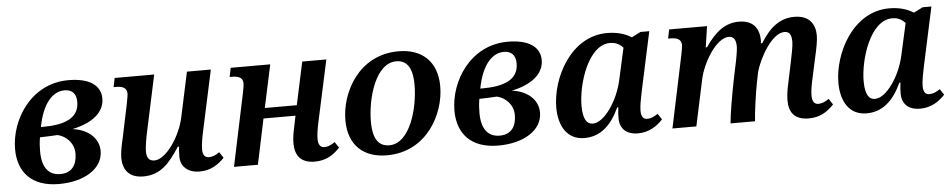

<svg xmlns="http://www.w3.org/2000/svg" viewBox="-36 -788 5158 1040"><g transform="rotate(-5 2543.0 -268.0)"><path d="M251 10C390 10 491 -53 491 -149C491 -216 437 -269 349 -280C460 -303 525 -357 525 -431C525 -502 465 -546 350 -546C146 -546 30 -358 30 -199C30 -72 104 10 251 10ZM324 -493C363 -493 388 -472 388 -425C388 -333 304 -306 190 -306H180C204 -433 260 -493 324 -493ZM263 -43C203 -43 164 -83 164 -174C164 -198 165 -221 170 -251C208 -252 239 -253 266 -255C315 -243 354 -202 354 -147C354 -86 326 -43 263 -43Z M710 9C803 9 854 -49 909 -135H916C914 -116 913 -97 913 -80C913 -30 949 9 1016 9C1076 9 1118 -19 1151 -54L1130 -86C1109 -71 1092 -64 1072 -64C1051 -64 1039 -79 1039 -109C1039 -137 1046 -175 1055 -216L1124 -536H994L942 -293C920 -189 840 -72 777 -72C744 -72 735 -95 735 -125C735 -152 744 -201 752 -237L816 -536H601L591 -487H604C638 -487 663 -478 663 -446C663 -437 658 -408 653 -384L617 -212C607 -171 599 -130 599 -102C599 -43 627 9 710 9Z M1642 10C1704 10 1744 -17 1779 -54L1758 -86C1735 -71 1720 -64 1701 -64C1677 -64 1667 -82 1667 -111C1667 -138 1673 -170 1681 -208L1752 -536H1621L1571 -303H1397L1447 -536H1232L1222 -487H1234C1269 -487 1294 -478 1294 -446C1294 -437 1291 -417 1286 -394L1203 0H1333L1385 -247H1559L1546 -183C1539 -153 1535 -124 1535 -99C1535 -36 1563 10 1642 10Z M2034 10C2252 10 2354 -188 2354 -337C2354 -477 2268 -546 2145 -546C1927 -546 1826 -348 1826 -199C1826 -59 1911 10 2034 10ZM2052 -43C1997 -43 1963 -80 1963 -179C1963 -305 2015 -493 2128 -493C2182 -493 2216 -456 2216 -357C2216 -231 2164 -43 2052 -43Z M2640 10C2779 10 2880 -53 2880 -149C2880 -216 2826 -269 2738 -280C2849 -303 2914 -357 2914 -431C2914 -502 2854 -546 2739 -546C2535 -546 2419 -358 2419 -199C2419 -72 2493 10 2640 10ZM2713 -493C2752 -493 2777 -472 2777 -425C2777 -333 2693 -306 2579 -306H2569C2593 -433 2649 -493 2713 -493ZM2652 -43C2592 -43 2553 -83 2553 -174C2553 -198 2554 -221 2559 -251C2597 -252 2628 -253 2655 -255C2704 -243 2743 -202 2743 -147C2743 -86 2715 -43 2652 -43Z M3108 10C3196 10 3255 -45 3299 -140H3305C3301 -110 3301 -99 3301 -80C3301 -25 3335 10 3399 10C3460 10 3502 -19 3535 -54L3514 -86C3491 -71 3476 -64 3455 -64C3435 -64 3423 -79 3423 -110C3423 -138 3431 -177 3439 -216L3508 -536H3460L3411 -511C3377 -533 3333 -546 3279 -546C3080 -546 2970 -326 2970 -168C2970 -66 3015 10 3108 10ZM3160 -64C3129 -64 3107 -90 3107 -165C3107 -281 3170 -491 3291 -491C3314 -491 3339 -484 3361 -459L3323 -288C3299 -176 3223 -64 3160 -64Z M4328 10C4390 10 4430 -17 4465 -54L4444 -86C4421 -71 4406 -64 4386 -64C4363 -64 4353 -82 4353 -111C4353 -133 4357 -162 4365 -198L4392 -322C4401 -362 4410 -404 4410 -434C4410 -495 4379 -545 4297 -545C4219 -545 4163 -501 4112 -418H4104C4105 -423 4106 -429 4106 -435C4105 -496 4076 -545 3996 -545C3923 -545 3868 -505 3812 -422H3805L3822 -536H3616L3606 -487H3619C3653 -487 3678 -478 3678 -446C3678 -437 3675 -417 3670 -394L3587 0H3717L3771 -253C3788 -333 3862 -468 3935 -468C3968 -468 3973 -436 3973 -411C3973 -394 3965 -345 3954 -297L3939 -224C3926 -160 3906 -45 3903 0H4036C4038 -43 4055 -160 4063 -200L4076 -265C4096 -337 4167 -468 4237 -468C4271 -468 4275 -436 4275 -411C4275 -388 4264 -336 4256 -297L4232 -183C4225 -151 4221 -122 4221 -96C4221 -34 4249 10 4328 10Z M4642 10C4730 10 4789 -45 4833 -140H4839C4835 -110 4835 -99 4835 -80C4835 -25 4869 10 4933 10C4994 10 5036 -19 5069 -54L5048 -86C5025 -71 5010 -64 4989 -64C4969 -64 4957 -79 4957 -110C4957 -138 4965 -177 4973 -216L5042 -536H4994L4945 -511C4911 -533 4867 -546 4813 -546C4614 -546 4504 -326 4504 -168C4504 -66 4549 10 4642 10ZM4694 -64C4663 -64 4641 -90 4641 -165C4641 -281 4704 -491 4825 -491C4848 -491 4873 -484 4895 -459L4857 -288C4833 -176 4757 -64 4694 -64Z"/></g></svg>

Font: Noto Serif SemiBold
Style: Italic
Weight: 600
Italic angle: -12°
Designer: Monotype Design Team
Foundry: Monotype Imaging Inc.
Version: Version 2.014